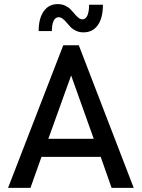

<svg xmlns="http://www.w3.org/2000/svg" viewBox="-20 -909 686 929"><path d="M383.8 -752.4Q363.8 -752.4 347.7 -760Q331.5 -767.6 321.3 -778.3Q311 -789.1 302.2 -799.8Q293.5 -810.5 283.7 -818.1Q273.9 -825.7 263.7 -825.7Q247.6 -825.7 239.3 -807.6Q231 -789.6 231 -758.8H167Q167 -819.3 191.4 -854.2Q215.8 -889.2 259.8 -889.2Q279.3 -889.2 295.4 -881.6Q311.5 -874 321.8 -863.3Q332 -852.5 341.1 -841.6Q350.1 -830.6 359.6 -823Q369.1 -815.4 378.9 -815.4Q394.5 -815.4 402.8 -834Q411.1 -852.5 411.1 -886.2H478Q478 -821.8 453.1 -787.1Q428.2 -752.4 383.8 -752.4ZM19 0 286.1 -689.9H361.3L627 0H520L467.3 -149.9H180.7L127.4 0ZM213.9 -237.3H433.6L324.2 -543.9Z"/></svg>

Font: HK Grotesk Medium
Style: Regular
Weight: 500
Designer: Alfredo Marco Pradil and Stefan Peev
Foundry: Hanken Design Co.
Version: Version 1.045;PS 001.045;hotconv 1.0.88;makeotf.lib2.5.64775